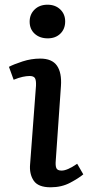

<svg xmlns="http://www.w3.org/2000/svg" viewBox="-20 -782 387 816"><path d="M106 -690Q106 -721 127 -741.5Q148 -762 182 -762Q215 -762 236 -742Q257 -722 257 -691Q257 -659 236.5 -639Q216 -619 183 -619Q149 -619 127.5 -638.5Q106 -658 106 -690ZM133 -418Q134 -441 128.5 -450Q123 -459 106 -459Q93 -459 76.5 -455.5Q60 -452 38 -443L18 -498Q39 -509 76 -521Q113 -533 151 -533Q201 -533 222 -503Q243 -473 239 -416L217 -100Q215 -78 219.5 -67.5Q224 -57 242 -57Q266 -57 308 -86L334 -41Q315 -25 278.5 -5.5Q242 14 195 14Q142 14 123 -14.5Q104 -43 108 -85Z"/></svg>

Font: Literata 7pt Medium
Style: Italic
Weight: 500
Italic angle: -2°
Designer: Latin by Veronika Burian and Jose Scaglione. Greek by Irene Vlachou. Cyrillic by Vera Evstafieva
Foundry: TypeTogether
Version: Version 3.002